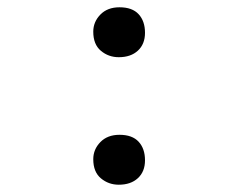

<svg xmlns="http://www.w3.org/2000/svg" viewBox="-20 -492 654 527"><path d="M306 15Q278 15 257 -2.5Q236 -20 236 -55Q236 -82 255.5 -102Q275 -122 308 -122Q343 -122 360.5 -103Q378 -84 378 -52Q378 -21 358.5 -3Q339 15 306 15ZM306 -335Q278 -335 257 -352.5Q236 -370 236 -405Q236 -432 255.5 -452Q275 -472 308 -472Q343 -472 360.5 -453Q378 -434 378 -402Q378 -371 358.5 -353Q339 -335 306 -335Z"/></svg>

Font: Intel One Mono Light
Style: Regular
Weight: 300
Monospace: yes
Designer: Fred Shallcrass
Foundry: Frere-Jones Type LLC
Version: Version 1.004